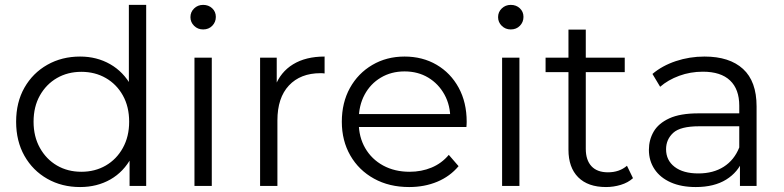

<svg xmlns="http://www.w3.org/2000/svg" viewBox="-20 -762 3215 787"><path d="M308.4 4.7Q233.4 4.7 173.9 -29.1Q114.3 -62.9 80.2 -123.2Q46.1 -183.6 46.1 -263Q46.1 -342.8 80.2 -402.7Q114.3 -462.6 173.9 -496.4Q233.4 -530.2 308.4 -530.2Q376.6 -530.2 431.4 -499Q486.3 -467.7 518.8 -408.4Q551.3 -349 551.3 -263Q551.3 -177.9 519.4 -117.8Q487.4 -57.8 432.6 -26.5Q377.7 4.7 308.4 4.7ZM313.5 -57.9Q369.3 -57.9 413.6 -83.5Q457.9 -109.2 483.6 -155.7Q509.4 -202.2 509.4 -263Q509.4 -324.8 483.6 -370.8Q457.9 -416.8 413.6 -442.2Q369.3 -467.6 313.5 -467.6Q257.7 -467.6 213.6 -442.2Q169.6 -416.8 143.6 -370.8Q117.6 -324.8 117.6 -263Q117.6 -202.2 143.6 -155.7Q169.6 -109.2 213.6 -83.5Q257.7 -57.9 313.5 -57.9ZM511.1 0V-158.3L518.2 -264L508.2 -369.7V-742H579.2V0Z M777.1 0V-525.5H848.1V0ZM812.6 -641.3Q790.7 -641.3 775.7 -656.1Q760.6 -670.9 760.6 -691.7Q760.6 -712.9 775.7 -727.4Q790.7 -742 812.6 -742Q835 -742 849.8 -728Q864.7 -714 864.7 -692.8Q864.7 -671.5 850.1 -656.4Q835.5 -641.3 812.6 -641.3Z M1046.1 0V-525.5H1114.3V-381.9L1107.2 -407Q1129.3 -466.5 1181.3 -498.4Q1233.2 -530.2 1310.5 -530.2V-460.9Q1306.1 -461.5 1302 -461.8Q1298 -462 1293.7 -462Q1211.5 -462 1164.3 -411.6Q1117.1 -361.2 1117.1 -268.4V0Z M1657.2 4.7Q1575.4 4.7 1513.2 -29.7Q1450.9 -64 1416 -124.6Q1381.1 -185.3 1381.1 -263Q1381.1 -341.1 1414.3 -401.3Q1447.6 -461.5 1506.1 -495.8Q1564.5 -530.2 1638.2 -530.2Q1711.9 -530.2 1769.5 -496.6Q1827.1 -462.9 1860 -402.7Q1892.9 -342.4 1892.9 -262.9Q1892.9 -258.5 1892.6 -252.7Q1892.4 -246.8 1891.8 -241.4H1435.1V-294.4H1854.2L1825.8 -273.2Q1826.3 -329.9 1801.9 -374.2Q1777.4 -418.6 1735.3 -443.9Q1693.1 -469.3 1638.2 -469.3Q1583.7 -469.3 1541.1 -443.9Q1498.4 -418.6 1474.5 -374Q1450.5 -329.3 1450.5 -271.5V-259.6Q1450.5 -200.5 1477 -154.8Q1503.4 -109.2 1550.6 -83.5Q1597.8 -57.9 1658.9 -57.9Q1707.5 -57.9 1748.9 -75.1Q1790.3 -92.3 1819.6 -127.2L1859.7 -80.9Q1824.5 -38.9 1772.3 -17.1Q1720 4.7 1657.2 4.7Z M2038.1 0V-525.5H2109.1V0ZM2073.6 -641.3Q2051.7 -641.3 2036.7 -656.1Q2021.6 -670.9 2021.6 -691.7Q2021.6 -712.9 2036.7 -727.4Q2051.7 -742 2073.6 -742Q2096 -742 2110.8 -728Q2125.7 -714 2125.7 -692.8Q2125.7 -671.5 2111.1 -656.4Q2096.5 -641.3 2073.6 -641.3Z M2464 4.7Q2390 4.7 2350 -35.4Q2310.1 -75.5 2310.1 -148.4V-640.8H2381.1V-152.2Q2381.1 -105.7 2404.4 -80.7Q2427.7 -55.7 2471.8 -55.7Q2518.7 -55.7 2549.9 -82.6L2574.6 -31.7Q2554.4 -13.3 2524.6 -4.3Q2494.8 4.7 2464 4.7ZM2216.3 -466.3V-525.5H2540.8V-466.3Z M3013 0V-115.6L3010.2 -135.5V-328.9Q3010.2 -396.3 2972.4 -432.2Q2934.7 -468.1 2860.9 -468.1Q2809.7 -468.1 2764 -451.3Q2718.2 -434.4 2685.9 -406.3L2654.4 -458.9Q2694.2 -492.7 2750.3 -511.5Q2806.4 -530.2 2867.8 -530.2Q2970.3 -530.2 3025.7 -479.4Q3081.2 -428.6 3081.2 -326V0ZM2831.9 4.7Q2772.7 4.7 2729.5 -14.4Q2686.2 -33.6 2663 -68.3Q2639.8 -103 2639.8 -147.7Q2639.8 -188.6 2659.3 -222.4Q2678.8 -256.2 2723.3 -276.8Q2767.8 -297.4 2843.1 -297.4H3024V-244.4H2845.5Q2768.8 -244.4 2739.5 -217.5Q2710.2 -190.5 2710.2 -150.4Q2710.2 -104.8 2745.3 -78Q2780.4 -51.1 2842.6 -51.1Q2903.5 -51.1 2946.6 -78.5Q2989.7 -106 3010.2 -157.6L3025.8 -108.9Q3006 -56.6 2956.6 -25.9Q2907.2 4.7 2831.9 4.7Z"/></svg>

Font: Montserrat Thin
Style: Regular
Weight: 100
Designer: Julieta Ulanovsky
Foundry: Julieta Ulanovsky
Version: Version 9.000